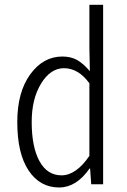

<svg xmlns="http://www.w3.org/2000/svg" viewBox="-20 -786 540 819"><path d="M232.4 13.7Q150.4 13.7 102.1 -58.6Q53.7 -130.9 53.7 -265.6Q53.7 -392.6 108.9 -468.8Q164.1 -544.9 246.1 -544.9Q281.2 -544.9 307.6 -530.8Q334 -516.6 363.3 -482.4L361.3 -580.1V-765.6H419.9V0H369.1L364.3 -67.4H362.3Q305.7 13.7 232.4 13.7ZM242.2 -38.1Q304.7 -38.1 361.3 -121.1V-430.7Q314.5 -495.1 252.9 -495.1Q195.3 -495.1 155.3 -429.7Q115.2 -364.3 115.2 -265.6Q115.2 -159.2 148.4 -98.6Q181.6 -38.1 242.2 -38.1Z"/></svg>

Font: Gen Shin Gothic Monospace Light
Style: Regular
Weight: 300
Designer: [Source Han Sans]
Ryoko NISHIZUKA  (kana & ideographs); Paul D. Hunt (Latin, Greek & Cyrillic); Wenlong ZHANG  (bopomofo
Version: Version 1.002.20150607